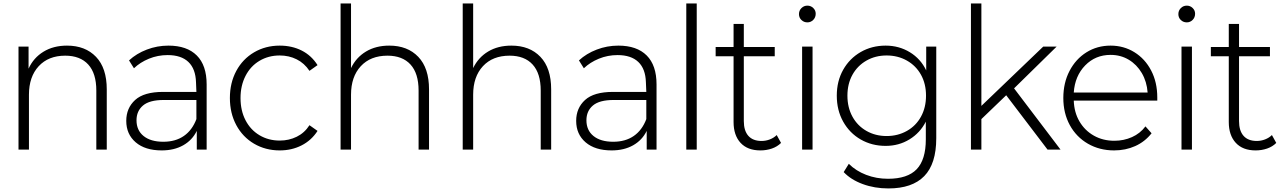

<svg xmlns="http://www.w3.org/2000/svg" viewBox="-20 -844 7240 1083"><path d="M582.2 -340V0H523.3V-333.3Q523.3 -430 477.8 -480Q432.2 -530 347.8 -530Q253.3 -530 198.3 -470.6Q143.3 -411.1 143.3 -310V0H84.4V-581.1H141.1V-456.7Q168.9 -517.8 225 -552.2Q281.1 -586.7 357.8 -586.7Q461.1 -586.7 521.7 -523.3Q582.2 -460 582.2 -340Z M1145.6 -367.8V0H1090V-105.6Q1064.4 -53.3 1013.3 -24.4Q962.2 4.4 892.2 4.4Q798.9 4.4 745.6 -41.1Q692.2 -86.7 692.2 -162.2Q692.2 -234.4 742.2 -280Q792.2 -325.6 900 -325.6H1087.8Q1087.8 -344.4 1085.6 -380Q1083.3 -455.6 1042.8 -494.4Q1002.2 -533.3 925.6 -533.3Q870 -533.3 820 -512.8Q770 -492.2 735.6 -458.9L707.8 -503.3Q750 -542.2 808.3 -564.4Q866.7 -586.7 930 -586.7Q1034.4 -586.7 1090 -531.1Q1145.6 -475.6 1145.6 -367.8ZM1087.8 -172.2V-280H903.3Q823.3 -280 786.7 -248.9Q750 -217.8 750 -165.6Q750 -108.9 790 -76.7Q830 -44.4 901.1 -44.4Q970 -44.4 1017.2 -77.2Q1064.4 -110 1087.8 -172.2Z M1276.7 -291.1Q1276.7 -376.7 1312.8 -443.9Q1348.9 -511.1 1413.3 -548.9Q1477.8 -586.7 1557.8 -586.7Q1626.7 -586.7 1681.7 -558.9Q1736.7 -531.1 1771.1 -476.7L1725.6 -444.4Q1696.7 -487.8 1653.3 -509.4Q1610 -531.1 1557.8 -531.1Q1494.4 -531.1 1443.9 -501.1Q1393.3 -471.1 1365 -416.1Q1336.7 -361.1 1336.7 -291.1Q1336.7 -220 1365 -165.6Q1393.3 -111.1 1443.9 -81.1Q1494.4 -51.1 1557.8 -51.1Q1610 -51.1 1653.9 -72.8Q1697.8 -94.4 1725.6 -137.8L1771.1 -105.6Q1736.7 -52.2 1681.1 -23.9Q1625.6 4.4 1557.8 4.4Q1477.8 4.4 1413.3 -33.3Q1348.9 -71.1 1312.8 -138.3Q1276.7 -205.6 1276.7 -291.1Z M2400 -340V0H2341.1V-333.3Q2341.1 -430 2295.6 -480Q2250 -530 2165.6 -530Q2070 -530 2015 -470.6Q1960 -411.1 1960 -310V0H1901.1V-824.4H1960V-460Q1988.9 -520 2044.4 -553.3Q2100 -586.7 2175.6 -586.7Q2278.9 -586.7 2339.4 -523.3Q2400 -460 2400 -340Z M3088.9 -340V0H3030V-333.3Q3030 -430 2984.4 -480Q2938.9 -530 2854.4 -530Q2758.9 -530 2703.9 -470.6Q2648.9 -411.1 2648.9 -310V0H2590V-824.4H2648.9V-460Q2677.8 -520 2733.3 -553.3Q2788.9 -586.7 2864.4 -586.7Q2967.8 -586.7 3028.3 -523.3Q3088.9 -460 3088.9 -340Z M3683.3 -367.8V0H3627.8V-105.6Q3602.2 -53.3 3551.1 -24.4Q3500 4.4 3430 4.4Q3336.7 4.4 3283.3 -41.1Q3230 -86.7 3230 -162.2Q3230 -234.4 3280 -280Q3330 -325.6 3437.8 -325.6H3625.6Q3625.6 -344.4 3623.3 -380Q3621.1 -455.6 3580.6 -494.4Q3540 -533.3 3463.3 -533.3Q3407.8 -533.3 3357.8 -512.8Q3307.8 -492.2 3273.3 -458.9L3245.6 -503.3Q3287.8 -542.2 3346.1 -564.4Q3404.4 -586.7 3467.8 -586.7Q3572.2 -586.7 3627.8 -531.1Q3683.3 -475.6 3683.3 -367.8ZM3625.6 -172.2V-280H3441.1Q3361.1 -280 3324.4 -248.9Q3287.8 -217.8 3287.8 -165.6Q3287.8 -108.9 3327.8 -76.7Q3367.8 -44.4 3438.9 -44.4Q3507.8 -44.4 3555 -77.2Q3602.2 -110 3625.6 -172.2Z M3910 -824.4V0H3851.1V-824.4Z M4268.9 4.4Q4196.7 4.4 4157.2 -38.3Q4117.8 -81.1 4117.8 -155.6V-526.7H4016.7V-578.9H4117.8V-708.9H4175.6V-578.9H4350V-526.7H4175.6V-161.1Q4175.6 -106.7 4201.1 -77.8Q4226.7 -48.9 4275.6 -48.9Q4300 -48.9 4322.8 -57.8Q4345.6 -66.7 4361.1 -82.2L4385.6 -37.8Q4364.4 -16.7 4333.9 -6.1Q4303.3 4.4 4268.9 4.4Z M4486.7 -764.4Q4486.7 -784.4 4500.6 -798.3Q4514.4 -812.2 4534.4 -812.2Q4553.3 -812.2 4567.2 -798.9Q4581.1 -785.6 4581.1 -766.7Q4581.1 -745.6 4567.2 -731.7Q4553.3 -717.8 4534.4 -717.8Q4514.4 -717.8 4500.6 -731.1Q4486.7 -744.4 4486.7 -764.4ZM4563.3 -581.1V0H4504.4V-581.1Z M4991.1 218.9Q4913.3 218.9 4846.7 194.4Q4780 170 4738.9 126.7L4767.8 80Q4807.8 120 4865.6 142.2Q4923.3 164.4 4988.9 164.4Q5098.9 164.4 5150.6 110.6Q5202.2 56.7 5202.2 -57.8V-157.8Q5170 -94.4 5110 -57.8Q5050 -21.1 4975.6 -21.1Q4897.8 -21.1 4835 -57.2Q4772.2 -93.3 4736.1 -157.8Q4700 -222.2 4700 -304.4Q4700 -386.7 4736.1 -450.6Q4772.2 -514.4 4835 -550.6Q4897.8 -586.7 4975.6 -586.7Q5051.1 -586.7 5112.2 -549.4Q5173.3 -512.2 5204.4 -446.7V-581.1H5261.1V-64.4Q5261.1 80 5193.3 149.4Q5125.6 218.9 4991.1 218.9ZM5203.3 -304.4Q5203.3 -371.1 5175 -422.2Q5146.7 -473.3 5095.6 -502.2Q5044.4 -531.1 4981.1 -531.1Q4917.8 -531.1 4867.2 -502.2Q4816.7 -473.3 4788.3 -422.2Q4760 -371.1 4760 -304.4Q4760 -237.8 4788.3 -186.1Q4816.7 -134.4 4867.2 -105.6Q4917.8 -76.7 4981.1 -76.7Q5044.4 -76.7 5095.6 -105.6Q5146.7 -134.4 5175 -186.1Q5203.3 -237.8 5203.3 -304.4Z M5515.6 -172.2V0H5456.7V-824.4H5515.6V-246.7L5864.4 -581.1H5940L5700 -345.6L5962.2 0H5888.9L5655.6 -306.7Z M6507.8 -276.7H6036.7Q6038.9 -210 6068.9 -158.9Q6098.9 -107.8 6150 -78.9Q6201.1 -50 6265.6 -50Q6318.9 -50 6365 -70.6Q6411.1 -91.1 6441.1 -131.1L6475.6 -92.2Q6437.8 -44.4 6383.3 -20Q6328.9 4.4 6264.4 4.4Q6182.2 4.4 6116.7 -33.3Q6051.1 -71.1 6014.4 -138.3Q5977.8 -205.6 5977.8 -291.1Q5977.8 -376.7 6012.8 -443.9Q6047.8 -511.1 6108.3 -548.9Q6168.9 -586.7 6244.4 -586.7Q6318.9 -586.7 6378.9 -549.4Q6438.9 -512.2 6473.3 -446.1Q6507.8 -380 6507.8 -294.4ZM6036.7 -322.2H6453.3Q6448.9 -383.3 6420.6 -431.7Q6392.2 -480 6346.7 -507.2Q6301.1 -534.4 6244.4 -534.4Q6158.9 -534.4 6101.1 -475Q6043.3 -415.6 6036.7 -322.2Z M6626.7 -764.4Q6626.7 -784.4 6640.6 -798.3Q6654.4 -812.2 6674.4 -812.2Q6693.3 -812.2 6707.2 -798.9Q6721.1 -785.6 6721.1 -766.7Q6721.1 -745.6 6707.2 -731.7Q6693.3 -717.8 6674.4 -717.8Q6654.4 -717.8 6640.6 -731.1Q6626.7 -744.4 6626.7 -764.4ZM6703.3 -581.1V0H6644.4V-581.1Z M7062.2 4.4Q6990 4.4 6950.6 -38.3Q6911.1 -81.1 6911.1 -155.6V-526.7H6810V-578.9H6911.1V-708.9H6968.9V-578.9H7143.3V-526.7H6968.9V-161.1Q6968.9 -106.7 6994.4 -77.8Q7020 -48.9 7068.9 -48.9Q7093.3 -48.9 7116.1 -57.8Q7138.9 -66.7 7154.4 -82.2L7178.9 -37.8Q7157.8 -16.7 7127.2 -6.1Q7096.7 4.4 7062.2 4.4Z"/></svg>

Font: Paperlogy 3 Light
Style: Regular
Weight: 300
Designer: redesigned by Lee Juim, glyphs from Gmarket Sans & Montserrat
Foundry: PT&
Version: Version 1.001